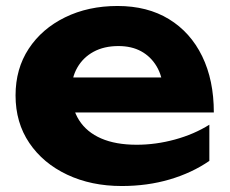

<svg xmlns="http://www.w3.org/2000/svg" viewBox="-20 -606 768 642"><path d="M387 16Q285 16 204.5 -22Q124 -60 78 -128Q32 -196 32 -287Q32 -376 76 -443Q120 -510 197.5 -548Q275 -586 373 -586Q473 -586 545 -542Q617 -498 656 -418Q695 -338 695 -230H181V-347H593L526 -305Q523 -352 503.5 -384.5Q484 -417 452 -434.5Q420 -452 376 -452Q328 -452 293 -433Q258 -414 238.5 -380Q219 -346 219 -301Q219 -244 244.5 -204Q270 -164 318.5 -143Q367 -122 437 -122Q501 -122 565 -139.5Q629 -157 680 -189V-68Q622 -28 547.5 -6Q473 16 387 16Z"/></svg>

Font: Unbounded SemiBold
Style: Regular
Weight: 600
Designer: Luke Prowse, Jean-Baptiste Morizot, Fátima Lázaro, Florian Runge
Foundry: NaN
Version: Version 1.700